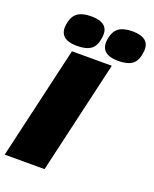

<svg xmlns="http://www.w3.org/2000/svg" viewBox="-168 -966 845 1055"><g transform="rotate(20 255.0 -438.5)"><path d="M0 0ZM378 -660 225 0H-8L145 -660ZM161 -697Q53 -697 64 -784Q71 -835 99 -856Q127 -877 181 -877Q231 -877 256 -856.5Q281 -836 276 -793Q270 -738 242 -717.5Q214 -697 161 -697ZM402 -697Q294 -697 305 -784Q312 -835 340 -856Q368 -877 422 -877Q472 -877 497 -856.5Q522 -836 517 -793Q511 -738 483 -717.5Q455 -697 402 -697Z"/></g></svg>

Font: Elaine Sans Black
Style: Italic
Weight: 900
Italic angle: -13°
Designer: Wei Huang
Foundry: Wei Huang
Version: Version 2.001;December 24, 2019;FontCreator 12.0.0.2547 64-b